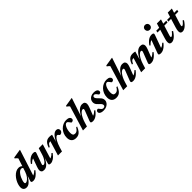

<svg xmlns="http://www.w3.org/2000/svg" viewBox="515 -2566 4432 4432"><g transform="rotate(-45 2731.0 -350.0)"><path d="M376.6 -347.8Q371.9 -362.4 358.1 -373.7Q344.3 -385 320.5 -385Q293.6 -385 267.8 -364.9Q242 -344.7 219.4 -312.2Q196.7 -279.8 179.6 -242.4Q162.4 -205.1 152.7 -170.2Q142.9 -135.4 142.9 -111.1Q142.9 -92.9 150 -85.3Q157.2 -77.7 172.7 -77.7Q184.6 -77.7 201.1 -85.5Q217.5 -93.2 236.2 -108.7Q254.8 -124.2 273.4 -147Q292.1 -169.9 308.8 -200.6Q325.5 -231.3 337.9 -269.1L445.1 -597.7Q436.8 -610.7 427.1 -621.4Q417.5 -632 406.8 -641Q396 -650 384.1 -656.9L391 -679.8L595.9 -712.7H612.5L395 -35.8L375.4 -71.7Q396.2 -72.1 417.7 -79.9Q439.3 -87.7 462.6 -104Q485.8 -120.4 511 -146.2L530.9 -127.6Q476.6 -54.7 426.1 -20.7Q375.7 13.2 328.3 13.2Q290.2 13.2 276.1 1Q262 -11.2 270.9 -38.1L324.5 -199.4H337.8Q297.6 -133.7 265.7 -92Q233.8 -50.4 207.2 -27.6Q180.7 -4.8 156.5 3.9Q132.3 12.7 108 12.7Q78.1 12.7 55 1.3Q31.9 -10.2 18.8 -33.4Q5.7 -56.6 5.7 -91.5Q5.7 -133.7 20.4 -181.9Q35.2 -230.1 61.8 -276.4Q88.3 -322.7 124.3 -360.4Q160.3 -398.2 202.7 -420.9Q245.1 -443.5 291.6 -443.5Q326.7 -443.5 353.4 -429.9Q380.1 -416.2 402.4 -383.1Z M843.4 -36.3 901.5 -237.6 913.1 -228.5Q882.5 -163.7 854.3 -117.5Q826 -71.4 798 -42.6Q770.1 -13.8 741 -0.3Q711.9 13.2 679.5 13.2Q632.7 13.2 612.2 -7.8Q591.6 -28.8 591.6 -62.4Q591.6 -80.3 597.1 -104.1Q602.5 -127.9 613 -157L698.9 -396.3L723.9 -361.9Q698.8 -362.9 675.4 -355Q652 -347 628.7 -330Q605.4 -312.9 579.8 -285.7L559.1 -304Q595.1 -355.5 630.8 -386.5Q666.6 -417.6 702 -431.6Q737.4 -445.7 771.7 -445.7Q810.2 -445.7 823.7 -432Q837.2 -418.3 827 -389.7L741.6 -152.4Q735.2 -133.8 732 -123.3Q728.7 -112.8 728.7 -105.1Q728.7 -94.9 735.7 -88.5Q742.7 -82.1 755.8 -82.1Q771.3 -82.1 789.8 -95Q808.3 -108 827.3 -132.5Q846.4 -157.1 864 -192.5Q881.6 -227.9 895.4 -272.9L944.5 -432.5H1074.5L954.9 -37.7L938.6 -71.7Q959.3 -72.3 980.9 -80.1Q1002.4 -87.9 1025.7 -104.1Q1048.9 -120.4 1074.2 -146.2L1094 -127.6Q1042.3 -55.3 990.3 -21Q938.2 13.2 895.6 13.2Q860.3 13.2 848.1 2Q835.8 -9.3 843.4 -36.3Z M1247.5 -356.2Q1245.5 -356.2 1243.8 -356.2Q1242 -356.2 1240 -356.2Q1220.8 -356.2 1205.4 -350Q1190 -343.8 1174.9 -325.4Q1159.9 -307 1140.9 -269.9L1115.5 -280Q1137.3 -343.7 1164.7 -379.6Q1192.2 -415.5 1225.1 -430.4Q1257.9 -445.2 1295.3 -445.2Q1311.9 -445.2 1325.4 -444.1Q1338.8 -443 1352.4 -440.9Q1366.1 -438.7 1382.2 -435.1L1315.8 -204.4L1310.7 -213.5Q1348.5 -299.1 1384.8 -350Q1421.1 -400.9 1455.4 -423.3Q1489.8 -445.7 1521.7 -445.7Q1557.3 -445.7 1575.1 -427.1Q1592.9 -408.5 1592.9 -378.3Q1592.9 -356.1 1582 -338.6Q1571.1 -321.1 1553.1 -311Q1535 -300.9 1513.4 -300.9Q1506.8 -300.9 1501.3 -305.9Q1495.8 -311 1487.7 -322.8Q1479.6 -334.7 1471.8 -340Q1464 -345.3 1454.1 -345.3Q1441.9 -345.3 1427.1 -335.4Q1412.4 -325.4 1396.3 -305.6Q1380.3 -285.8 1363.8 -256.3Q1347.3 -226.7 1331.1 -187.5Q1315 -148.4 1300.4 -99.8L1270.4 0H1139.7Z M1814.5 -396.4Q1793.4 -396.4 1774.2 -377.6Q1754.9 -358.7 1739.9 -326.6Q1724.9 -294.4 1716.2 -253.3Q1707.5 -212.2 1707.5 -167.9Q1707.5 -118 1724.3 -96.8Q1741.1 -75.7 1778 -75.7Q1799.5 -75.7 1818.8 -83.7Q1838.2 -91.7 1856.8 -110.4Q1875.4 -129.1 1894.2 -161.7H1925.1Q1897.4 -94 1867.7 -55.9Q1838 -17.8 1802.8 -2.3Q1767.6 13.2 1723.8 13.2Q1649.8 13.2 1611 -28.2Q1572.2 -69.6 1572.2 -144.3Q1572.2 -210.1 1595 -265.1Q1617.8 -320.1 1656.9 -360.7Q1696 -401.3 1745.9 -423.5Q1795.8 -445.7 1850.1 -445.7Q1912.4 -445.7 1940.6 -423.4Q1968.7 -401.1 1968.7 -369.3Q1968.7 -343.6 1951.2 -329.6Q1933.7 -315.5 1905.2 -315.4Q1899 -315.2 1891.3 -324.1Q1883.6 -333.1 1870 -353.8Q1856.4 -374.6 1842.9 -385.5Q1829.3 -396.4 1814.5 -396.4Z M2115.7 -100.9 2085.3 0H1955.6L2138.2 -603.5Q2129.5 -614.3 2120.2 -623.2Q2110.9 -632 2100.1 -640.2Q2089.4 -648.4 2075.2 -656.9L2082.1 -679.8L2287.9 -712.7H2304.6L2133.1 -197.8L2126.6 -207.6Q2156 -271.1 2185.9 -316.3Q2215.7 -361.5 2245.5 -389.9Q2275.2 -418.4 2305.3 -431.8Q2335.3 -445.2 2365.3 -445.2Q2415.9 -445.2 2437 -423.4Q2458.1 -401.6 2458.1 -367.3Q2458.1 -349.3 2453.1 -326.1Q2448.1 -302.9 2437.7 -275.8L2345.8 -36.1L2329 -71.2Q2351.6 -71.5 2373.4 -79.5Q2395.2 -87.4 2418.3 -103.9Q2441.4 -120.3 2467.3 -145.3L2486.8 -126.2Q2448.6 -76.4 2412.3 -45.7Q2376.1 -15 2341.5 -0.9Q2307 13.2 2272.8 13.2Q2230.3 13.2 2217.4 -1.4Q2204.6 -16 2217.6 -49.5L2305.9 -277.6Q2312.8 -295.8 2316 -307Q2319.3 -318.1 2319.3 -326.3Q2319.3 -337.2 2313.1 -343.9Q2306.8 -350.6 2292 -350.6Q2273.8 -350.6 2251.3 -335.1Q2228.8 -319.6 2204.8 -288.6Q2180.9 -257.6 2157.9 -210.7Q2135 -163.8 2115.7 -100.9Z M2549.7 -111.7Q2555 -111.7 2562.5 -104.3Q2570 -97 2587.1 -72.9Q2604.5 -48.7 2620.5 -39.1Q2636.5 -29.5 2652.5 -29.5Q2669.2 -29.5 2682.1 -35.1Q2694.9 -40.7 2702.3 -51.6Q2709.7 -62.4 2709.7 -77.8Q2709.7 -90.6 2704.6 -103.4Q2699.5 -116.1 2686 -132.1Q2672.4 -148.1 2646.2 -170.2Q2620.4 -192.6 2604.5 -213.1Q2588.6 -233.6 2581.4 -254.7Q2574.2 -275.8 2574.2 -299.4Q2574.2 -339.5 2595.1 -372.7Q2615.9 -405.9 2655 -425.8Q2694.1 -445.7 2748.1 -445.7Q2791.3 -445.7 2817.6 -435.8Q2843.9 -426 2856 -409.2Q2868.1 -392.4 2868.1 -372Q2868.1 -356.6 2861.1 -345.3Q2854.2 -333.9 2841.9 -327.7Q2829.7 -321.5 2813.8 -321.5Q2809.5 -321.5 2802 -328.5Q2794.5 -335.5 2780.3 -356.5Q2766.2 -377.4 2750.2 -389.5Q2734.1 -401.6 2719.2 -401.6Q2698.4 -401.6 2687.5 -390Q2676.6 -378.3 2676.6 -358.8Q2676.6 -347.8 2681.9 -335.7Q2687.2 -323.7 2701.4 -306.9Q2715.6 -290.2 2742 -265Q2768.5 -240 2783.7 -218.4Q2798.8 -196.8 2805.2 -176.9Q2811.7 -157 2811.7 -137.4Q2811.7 -97.5 2787.4 -63.1Q2763 -28.7 2720.4 -7.7Q2677.9 13.2 2623.1 13.2Q2577.5 13.2 2548.9 3.2Q2520.3 -6.8 2506.8 -23.2Q2493.4 -39.7 2493.4 -59.2Q2493.4 -74.6 2500.8 -86.3Q2508.3 -98.1 2521.1 -104.9Q2533.9 -111.7 2549.7 -111.7Z M3128.5 -396.4Q3107.4 -396.4 3088.2 -377.6Q3068.9 -358.7 3053.9 -326.6Q3038.9 -294.4 3030.2 -253.3Q3021.5 -212.2 3021.5 -167.9Q3021.5 -118 3038.3 -96.8Q3055.1 -75.7 3092 -75.7Q3113.5 -75.7 3132.8 -83.7Q3152.2 -91.7 3170.8 -110.4Q3189.4 -129.1 3208.2 -161.7H3239.1Q3211.4 -94 3181.7 -55.9Q3152 -17.8 3116.8 -2.3Q3081.6 13.2 3037.8 13.2Q2963.8 13.2 2925 -28.2Q2886.2 -69.6 2886.2 -144.3Q2886.2 -210.1 2909 -265.1Q2931.8 -320.1 2970.9 -360.7Q3010 -401.3 3059.9 -423.5Q3109.8 -445.7 3164.1 -445.7Q3226.4 -445.7 3254.6 -423.4Q3282.7 -401.1 3282.7 -369.3Q3282.7 -343.6 3265.2 -329.6Q3247.7 -315.5 3219.2 -315.4Q3213 -315.2 3205.3 -324.1Q3197.6 -333.1 3184 -353.8Q3170.4 -374.6 3156.9 -385.5Q3143.3 -396.4 3128.5 -396.4Z M3429.7 -100.9 3399.3 0H3269.6L3452.2 -603.5Q3443.5 -614.3 3434.2 -623.2Q3424.9 -632 3414.1 -640.2Q3403.4 -648.4 3389.2 -656.9L3396.1 -679.8L3601.9 -712.7H3618.6L3447.1 -197.8L3440.6 -207.6Q3470 -271.1 3499.9 -316.3Q3529.7 -361.5 3559.5 -389.9Q3589.2 -418.4 3619.3 -431.8Q3649.3 -445.2 3679.3 -445.2Q3729.9 -445.2 3751 -423.4Q3772.1 -401.6 3772.1 -367.3Q3772.1 -349.3 3767.1 -326.1Q3762.1 -302.9 3751.7 -275.8L3659.8 -36.1L3643 -71.2Q3665.6 -71.5 3687.4 -79.5Q3709.2 -87.4 3732.3 -103.9Q3755.4 -120.3 3781.3 -145.3L3800.8 -126.2Q3762.6 -76.4 3726.3 -45.7Q3690.1 -15 3655.5 -0.9Q3621 13.2 3586.8 13.2Q3544.3 13.2 3531.4 -1.4Q3518.6 -16 3531.6 -49.5L3619.9 -277.6Q3626.8 -295.8 3630 -307Q3633.3 -318.1 3633.3 -326.3Q3633.3 -337.2 3627.1 -343.9Q3620.8 -350.6 3606 -350.6Q3587.8 -350.6 3565.3 -335.1Q3542.8 -319.6 3518.8 -288.6Q3494.9 -257.6 3471.9 -210.7Q3449 -163.8 3429.7 -100.9Z M3856.9 -269.9 3831.5 -280Q3853.3 -343.7 3880.7 -379.6Q3908.2 -415.5 3941.1 -430.4Q3973.9 -445.2 4011.3 -445.2Q4027.9 -445.2 4041.4 -444.1Q4054.8 -443 4068.4 -440.9Q4082.1 -438.7 4098.2 -435.1L4028.8 -194.7L4025.1 -202.8Q4054.9 -267.4 4085 -313.5Q4115.1 -359.5 4145.3 -388.6Q4175.4 -417.7 4205.7 -431.4Q4236 -445.2 4266.4 -445.2Q4316.9 -445.2 4338 -423.4Q4359.1 -401.6 4359.1 -367.3Q4359.1 -349.3 4354.1 -326.1Q4349.1 -302.9 4338.7 -275.8L4246.8 -36.1L4230 -71.2Q4252.6 -71.5 4274.4 -79.5Q4296.2 -87.4 4319.3 -103.9Q4342.4 -120.3 4368.3 -145.3L4387.8 -126.2Q4349.6 -76.4 4313.3 -45.7Q4277.1 -15 4242.6 -0.9Q4208 13.2 4173.8 13.2Q4131.3 13.2 4118.5 -1.4Q4105.6 -16 4118.6 -49.5L4206.9 -277.6Q4213.8 -295.8 4217 -307Q4220.3 -318.1 4220.3 -326.3Q4220.3 -337.2 4214.1 -343.9Q4207.8 -350.6 4193 -350.6Q4174.8 -350.6 4152.5 -335.1Q4130.1 -319.6 4106 -288.6Q4081.9 -257.6 4059 -210.7Q4036 -163.8 4016.7 -100.9L3985.8 0H3855.7L3963.5 -356.2Q3961.5 -356.2 3959.8 -356.2Q3958 -356.2 3956 -356.2Q3936.8 -356.2 3921.4 -350Q3906 -343.8 3890.9 -325.4Q3875.9 -307 3856.9 -269.9Z M4432.4 -42.8 4559.4 -386.3 4586.2 -361.7Q4561.8 -362.5 4539.1 -354.5Q4516.4 -346.5 4493.8 -329.5Q4471.1 -312.4 4446.3 -285.4L4426.1 -303.5Q4461.9 -355.7 4497.6 -386.9Q4533.3 -418.1 4568.5 -431.9Q4603.7 -445.7 4637.6 -445.7Q4675.4 -445.7 4688.8 -432Q4702.3 -418.3 4692 -389.7L4564.9 -36.1L4540.8 -70.1Q4565.4 -69 4588 -76Q4610.5 -83 4633.6 -98.6Q4656.7 -114.2 4682.3 -138.4L4701.4 -118.9Q4663.8 -72.1 4628 -42.9Q4592.2 -13.7 4558.1 -0.2Q4523.9 13.2 4490.1 13.2Q4449.3 13.2 4435.4 -0.6Q4421.5 -14.4 4432.4 -42.8ZM4611.3 -631.2Q4611.3 -654.7 4621.7 -672.6Q4632 -690.5 4649.8 -700.6Q4667.5 -710.7 4690 -710.7Q4724 -710.7 4746.5 -688.6Q4769.1 -666.5 4769.1 -631.2Q4769.1 -608.1 4758.8 -590.1Q4748.4 -572.2 4730.7 -562Q4712.9 -551.7 4690 -551.7Q4656.4 -551.7 4633.9 -574.1Q4611.3 -596.5 4611.3 -631.2Z M4770.4 -383.1 4780.1 -432.5H5107.4L5097.8 -383.1ZM4928.7 -175.5Q4921.2 -151.8 4917.4 -137.8Q4913.6 -123.7 4912.6 -115.8Q4911.5 -107.9 4911.5 -102.3Q4911.5 -92.7 4915.5 -88.7Q4919.4 -84.7 4926.4 -84.7Q4935.9 -84.7 4950.4 -93.8Q4964.8 -102.9 4983.7 -122Q5002.7 -141.2 5026.1 -170.9L5050.7 -152.7Q5022.4 -107.2 4994.8 -75.7Q4967.2 -44.1 4941 -24.5Q4914.8 -4.9 4890.1 4Q4865.3 12.9 4842.3 12.9Q4812 12.9 4793.7 -4Q4775.3 -20.9 4775.3 -65.3Q4775.3 -83 4780.5 -110.5Q4785.7 -137.9 4796.4 -172.4L4908.7 -540.2H5042.3Z M5124.9 -383.1 5134.6 -432.5H5461.9L5452.3 -383.1ZM5283.2 -175.5Q5275.7 -151.8 5271.9 -137.8Q5268.1 -123.7 5267.1 -115.8Q5266 -107.9 5266 -102.3Q5266 -92.7 5270 -88.7Q5273.9 -84.7 5280.9 -84.7Q5290.4 -84.7 5304.9 -93.8Q5319.3 -102.9 5338.2 -122Q5357.2 -141.2 5380.6 -170.9L5405.2 -152.7Q5376.9 -107.2 5349.3 -75.7Q5321.7 -44.1 5295.5 -24.5Q5269.3 -4.9 5244.6 4Q5219.8 12.9 5196.8 12.9Q5166.5 12.9 5148.2 -4Q5129.8 -20.9 5129.8 -65.3Q5129.8 -83 5135 -110.5Q5140.2 -137.9 5150.9 -172.4L5263.2 -540.2H5396.8Z"/></g></svg>

Font: Newsreader Text
Style: Italic
Weight: 400
Italic angle: -17°
Designer: Hugues Gentile
Foundry: Production Type
Version: Version 1.001